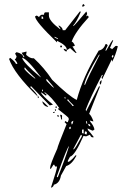

<svg xmlns="http://www.w3.org/2000/svg" viewBox="-20 -895 609 922"><path d="M226.6 6.8 225.6 2.9Q253.9 -83 253.9 -94.7Q253.9 -95.7 252 -95.7L248 -94.7Q243.2 -95.7 240.2 -104.5L236.3 -103.5L224.6 -85L220.7 -84V-89.8Q220.7 -104.5 254.9 -180.7Q256.8 -193.4 299.8 -298.8L290 -308.6L295.9 -314.5Q298.8 -308.6 302.7 -308.6H305.7Q310.5 -320.3 310.5 -322.3Q309.6 -325.2 309.1 -328.6Q308.6 -332 259.8 -370.1L257.8 -374L265.6 -375Q226.6 -430.7 196.3 -451.2L192.4 -450.2L203.1 -441.4V-437.5L199.2 -436.5Q180.7 -451.2 175.8 -451.2Q182.6 -435.5 234.4 -392.6L218.8 -388.7L129.9 -480.5L126 -479.5V-475.6Q158.2 -445.3 161.1 -431.6Q47.9 -541 23.4 -612.3L29.3 -617.2Q54.7 -596.7 56.6 -587.9L63.5 -588.9Q62.5 -595.7 50.8 -610.4Q57.6 -612.3 59.6 -625Q54.7 -630.9 52.7 -638.7L59.6 -644.5Q88.9 -637.7 92.8 -620.1L96.7 -621.1L95.7 -625Q85.9 -635.7 84 -641.6L107.4 -647.5V-643.6L105.5 -633.8L106.4 -630.9Q124 -615.2 136.7 -615.2H142.6Q192.4 -569.3 230.5 -511.7Q311.5 -432.6 348.6 -415Q377 -523.4 454.1 -652.3Q477.5 -656.2 487.3 -683.6H489.3Q495.1 -682.6 497.1 -676.8Q486.3 -656.2 486.3 -652.3V-651.4L490.2 -652.3Q516.6 -701.2 522.5 -703.1L523.4 -700.2L507.8 -664.1H509.8Q515.6 -663.1 517.6 -658.2L534.2 -673.8L538.1 -674.8L545.9 -672.9Q535.2 -629.9 518.6 -598.6L516.6 -609.4L470.7 -514.6L467.8 -522.5Q473.6 -533.2 473.6 -535.2H469.7Q411.1 -420.9 391.6 -368.2L393.6 -360.4L457 -483.4L459 -476.6L408.2 -348.6Q418.9 -339.8 428.7 -312.5H424.8L411.1 -316.4L414.1 -309.6Q429.7 -292 433.6 -273.4Q427.7 -267.6 423.8 -267.6L400.4 -278.3L402.3 -270.5Q413.1 -259.8 430.7 -236.3L423.8 -235.4Q416 -236.3 412.1 -248L393.6 -240.2L380.9 -242.2Q339.8 -148.4 316.4 -142.6Q305.7 -124 304.7 -120.1Q308.6 -119.1 309.6 -117.2Q328.1 -129.9 341.8 -148.4L345.7 -149.4L346.7 -146.5Q324.2 -104.5 297.9 -97.7L272.5 -51.8Q266.6 -14.6 238.3 -7.8Q238.3 0 226.6 6.8ZM175.8 -523.4 174.8 -526.4Q110.4 -612.3 85.9 -618.2Q90.8 -593.8 175.8 -523.4ZM149.4 -516.6 148.4 -520.5Q102.5 -564.5 100.6 -570.3L96.7 -569.3L98.6 -561.5Q117.2 -540 149.4 -516.6ZM384.8 -487.3 388.7 -488.3Q402.3 -524.4 459 -632.8L455.1 -631.8Q391.6 -527.3 384.8 -487.3ZM518.6 -618.2Q524.4 -619.1 524.4 -625L523.4 -631.8Q517.6 -628.9 516.6 -624ZM239.3 -473.6Q238.3 -477.5 206.1 -514.6L201.2 -513.7L204.1 -505.9Q234.4 -473.6 239.3 -473.6ZM186.5 -457 185.5 -464.8 181.6 -463.9 182.6 -457ZM460 -488.3 459 -498Q459 -503.9 467.8 -510.7V-506.8Q466.8 -490.2 460 -488.3ZM162.1 -423.8 161.1 -431.6 165 -432.6 166 -424.8ZM208 -381.8Q187.5 -386.7 182.6 -408.2Q186.5 -408.2 211.9 -382.8ZM294.9 -421.9 293 -429.7 290 -428.7 291 -421.9ZM328.1 -385.7 335 -387.7Q309.6 -411.1 308.6 -417L300.8 -416Q326.2 -391.6 328.1 -385.7ZM252.9 -377H250Q246.1 -377 245.1 -381.8L252 -384.8ZM245.1 -362.3 243.2 -370.1 247.1 -371.1 249 -363.3ZM235.4 -352.5 234.4 -356.4 242.2 -358.4 243.2 -354.5ZM263.7 -335H259.8Q254.9 -335 253.9 -340.8L260.7 -341.8ZM278.3 -321.3H274.4L268.6 -343.8H271.5Q277.3 -343.8 278.3 -337.9L277.3 -332ZM324.2 -296.9Q330.1 -298.8 332 -315.4Q322.3 -310.5 322.3 -307.6ZM395.5 -300.8 399.4 -301.8 396.5 -313.5 392.6 -312.5ZM313.5 -274.4Q319.3 -275.4 320.3 -280.3L318.4 -287.1Q312.5 -285.2 312.5 -281.2ZM414.1 -289.1Q412.1 -299.8 406.2 -299.8H403.3Q405.3 -289.1 411.1 -289.1ZM381.8 -253.9V-273.4L374 -272.5V-255.9ZM395.5 -249 397.5 -257.8Q396.5 -263.7 391.6 -263.7H387.7L386.7 -252ZM331.1 -177.7 335 -178.7Q340.8 -180.7 373 -240.2L372.1 -247.1H368.2ZM253.9 -43.9 257.8 -44.9Q293.9 -134.8 311.5 -193.4Q303.7 -191.4 252.9 -47.9ZM382.8 -875 386.7 -867.2 378.9 -863.3H375V-867.2Q376 -875 382.8 -875ZM363.3 -839.8H367.2V-835.9Q345.7 -786.1 332 -773.4V-769.5Q335.9 -769.5 394.5 -839.8Q398.4 -832 398.4 -828.1Q394.5 -820.3 394.5 -816.4L402.3 -820.3L406.2 -812.5Q340.8 -741.2 324.2 -695.3Q332 -693.4 339.8 -675.8Q332 -671.9 328.1 -671.9L347.7 -640.6H343.8Q341.8 -640.6 316.4 -664.1L304.7 -656.2H300.8Q300.8 -676.8 253.9 -699.2V-691.4Q148.4 -793 148.4 -816.4L156.2 -820.3Q158.2 -820.3 168 -812.5Q168 -818.4 179.7 -824.2H191.4Q191.4 -835.9 199.2 -835.9H214.8V-820.3Q214.8 -794.9 269.5 -753.9V-757.8L261.7 -769.5V-773.4Q281.2 -762.7 281.2 -750H293ZM179.7 -816.4V-804.7H187.5V-808.6Q187.5 -816.4 179.7 -816.4ZM242.2 -718.8V-714.8L257.8 -707V-710.9ZM269.5 -675.8H277.3V-668H269.5ZM285.2 -660.2H289.1Q296.9 -656.2 300.8 -656.2V-648.4H296.9Q291 -648.4 285.2 -660.2Z"/></svg>

Font: Blackcraft
Style: Regular
Weight: 400
Designer: GGBotNet
Foundry: GGBotNet
Version: 1.00